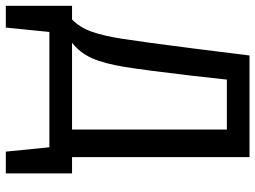

<svg xmlns="http://www.w3.org/2000/svg" viewBox="-139 -600 879 661"><g transform="rotate(90 300.5 -269.5)"><path d="M567 -78V150H492L477 0H80L65 150H-10V-78H37Q64 -104 78.5 -144Q93 -184 103.5 -250.5Q114 -317 136 -489L161 -689H511V-78ZM416 -611H244L230 -485Q212 -331 200.5 -260Q189 -189 170.5 -147Q152 -105 117 -78H416Z"/></g></svg>

Font: Fira GO
Style: Regular
Weight: 400
Designer: Carrois Corporate
Foundry: Carrois Corporate GbR
Version: Version 0.300